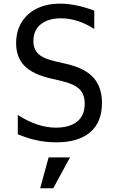

<svg xmlns="http://www.w3.org/2000/svg" viewBox="-20 -762 642 1047"><path d="M286.1 14.2Q232.4 14.2 181.2 3.2Q129.9 -7.8 77.1 -29.8V-134.8Q185.5 -65.9 284.7 -65.9Q359.4 -65.9 400.6 -98.9Q441.9 -131.8 441.9 -197.8Q441.9 -247.1 413.8 -275.4Q385.7 -303.7 314 -320.8L261.2 -333Q158.7 -356.4 113.3 -403.1Q67.9 -449.7 67.9 -525.9Q67.9 -591.8 97.7 -640.4Q127.4 -689 181.4 -715.6Q235.4 -742.2 308.1 -742.2Q391.6 -742.2 494.1 -704.1V-604Q403.8 -662.1 312.5 -662.1Q243.2 -662.1 202.6 -629.9Q162.1 -597.7 162.1 -537.6Q162.1 -494.1 189.5 -467.8Q216.8 -441.4 288.1 -425.8L339.8 -414.1Q443.4 -390.6 489.7 -338.4Q536.1 -286.1 536.1 -200.7Q536.1 -95.7 471.7 -40.8Q407.2 14.2 286.1 14.2ZM245.1 96.2H361.8L270.5 264.6H199.2Z"/></svg>

Font: Vazir Code Hack
Style: Code-Hack
Weight: 400
Foundry: DejaVu fonts team - Redesigned by Saber Rastikerdar
Version: Version 1.1.2